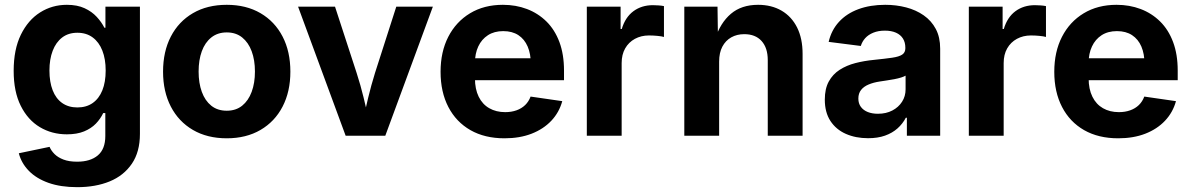

<svg xmlns="http://www.w3.org/2000/svg" viewBox="-20 -567 4975 802"><path d="M302.7 214.8Q233.4 214.8 182.6 196.8Q131.8 178.7 100.6 146.7Q69.3 114.7 58.6 73.2L187 46.4Q193.8 62.5 208 76.7Q222.2 90.8 245.4 99.6Q268.6 108.4 302.2 108.4Q357.4 108.4 388.7 82Q419.9 55.7 419.9 1V-94.7H411.1Q399.9 -70.8 380.4 -50.5Q360.8 -30.3 331.1 -18.1Q301.3 -5.9 259.3 -5.9Q196.8 -5.9 146.5 -35.9Q96.2 -65.9 66.7 -125Q37.1 -184.1 37.1 -271Q37.1 -360.4 67.1 -421.9Q97.2 -483.4 147.5 -515.1Q197.8 -546.9 259.3 -546.9Q302.7 -546.9 333.3 -532.7Q363.8 -518.6 384 -496.6Q404.3 -474.6 416 -451.2H420.4V-539.1H564.5V-7.8Q564.5 67.4 530.8 116.9Q497.1 166.5 438.2 190.7Q379.4 214.8 302.7 214.8ZM303.2 -118.2Q340.8 -118.2 367.2 -136.7Q393.6 -155.3 407.5 -189.7Q421.4 -224.1 421.4 -272.5Q421.4 -320.3 407.5 -355.7Q393.6 -391.1 367.2 -410.6Q340.8 -430.2 303.2 -430.2Q265.6 -430.2 239.5 -410.2Q213.4 -390.1 200 -354.7Q186.5 -319.3 186.5 -272.5Q186.5 -224.6 200 -189.9Q213.4 -155.3 239.7 -136.7Q266.1 -118.2 303.2 -118.2Z M927.2 10.7Q845.7 10.7 785.9 -24.2Q726.1 -59.1 693.6 -121.8Q661.1 -184.6 661.1 -267.6Q661.1 -351.6 693.6 -414.3Q726.1 -477.1 785.9 -512Q845.7 -546.9 927.2 -546.9Q1008.3 -546.9 1068.1 -512Q1127.9 -477.1 1160.4 -414.3Q1192.9 -351.6 1192.9 -267.6Q1192.9 -184.6 1160.4 -121.8Q1127.9 -59.1 1068.1 -24.2Q1008.3 10.7 927.2 10.7ZM927.2 -104.5Q965.3 -104.5 991.5 -125.5Q1017.6 -146.5 1031.2 -183.3Q1044.9 -220.2 1044.9 -268.1Q1044.9 -316.4 1031.2 -353Q1017.6 -389.6 991.5 -410.6Q965.3 -431.6 927.2 -431.6Q889.2 -431.6 862.8 -410.6Q836.4 -389.6 823 -353Q809.6 -316.4 809.6 -268.1Q809.6 -220.2 823 -183.3Q836.4 -146.5 862.5 -125.5Q888.7 -104.5 927.2 -104.5Z M1423.8 0 1225.1 -539.1H1379.4L1469.7 -262.2Q1486.3 -210.9 1499 -158.7Q1511.7 -106.4 1524.4 -50.8H1492.7Q1505.4 -106.4 1517.8 -158.4Q1530.3 -210.4 1546.4 -262.2L1635.3 -539.1H1788.1L1589.4 0Z M2087.4 10.7Q2004.9 10.7 1945.1 -23.4Q1885.3 -57.6 1852.8 -120.1Q1820.3 -182.6 1820.3 -267.1Q1820.3 -350.6 1852.5 -413.3Q1884.8 -476.1 1943.4 -511.5Q2002 -546.9 2080.6 -546.9Q2134.8 -546.9 2181.2 -529.3Q2227.5 -511.7 2262.5 -477.3Q2297.4 -442.9 2316.7 -391.4Q2335.9 -339.8 2335.9 -272.5V-231.9H1878.4V-323.7H2265.1L2197.3 -299.8Q2197.3 -341.8 2184.1 -372.6Q2170.9 -403.3 2145.3 -420.2Q2119.6 -437 2082 -437Q2044.4 -437 2018.1 -419.9Q1991.7 -402.8 1977.8 -373Q1963.9 -343.3 1963.9 -304.7V-240.2Q1963.9 -194.8 1979.5 -163.1Q1995.1 -131.3 2023.7 -115Q2052.2 -98.6 2090.3 -98.6Q2116.2 -98.6 2137.5 -106.2Q2158.7 -113.8 2173.6 -128.2Q2188.5 -142.6 2196.3 -163.6L2328.6 -144.5Q2315.9 -97.7 2283 -62.7Q2250 -27.8 2200.4 -8.5Q2150.9 10.7 2087.4 10.7Z M2431.2 0V-539.1H2572.3V-445.8H2577.1Q2591.8 -495.1 2626 -520.3Q2660.2 -545.4 2707 -545.4Q2718.8 -545.4 2731.4 -544.4Q2744.1 -543.5 2753.4 -541.5V-412.6Q2744.1 -415.5 2725.8 -417.2Q2707.5 -418.9 2690.4 -418.9Q2658.2 -418.9 2632.1 -404.8Q2606 -390.6 2591.3 -364.7Q2576.7 -338.9 2576.7 -303.7V0Z M2983.9 -309.6V0H2838.4V-539.1H2977.1L2979 -403.3H2966.8Q2988.8 -471.7 3033 -509.3Q3077.1 -546.9 3146.5 -546.9Q3202.6 -546.9 3244.6 -522.5Q3286.6 -498 3309.6 -452.1Q3332.5 -406.2 3332.5 -341.8V0H3187V-315.9Q3187 -367.2 3161.1 -395.8Q3135.3 -424.3 3088.9 -424.3Q3058.1 -424.3 3034.4 -410.9Q3010.7 -397.5 2997.3 -372.1Q2983.9 -346.7 2983.9 -309.6Z M3606 10.3Q3554.2 10.3 3513.2 -7.8Q3472.2 -25.9 3448.7 -61.8Q3425.3 -97.7 3425.3 -150.9Q3425.3 -196.3 3441.9 -226.6Q3458.5 -256.8 3487.3 -275.4Q3516.1 -293.9 3553 -303.5Q3589.8 -313 3630.4 -316.9Q3677.7 -321.8 3706.5 -325.9Q3735.4 -330.1 3748.5 -338.9Q3761.7 -347.7 3761.7 -365.2V-367.7Q3761.7 -390.1 3751.7 -406Q3741.7 -421.9 3722.7 -430.4Q3703.6 -439 3676.3 -439Q3648.4 -439 3627.7 -430.4Q3606.9 -421.9 3594 -407.5Q3581.1 -393.1 3575.7 -375L3441.4 -392.1Q3452.6 -440.9 3484.4 -475.6Q3516.1 -510.3 3565.4 -528.6Q3614.7 -546.9 3677.7 -546.9Q3723.6 -546.9 3764.9 -536.1Q3806.2 -525.4 3838.4 -502.9Q3870.6 -480.5 3888.9 -446Q3907.2 -411.6 3907.2 -363.8V0H3768.1V-75.2H3763.7Q3750.5 -49.8 3728.8 -30.5Q3707 -11.2 3676.8 -0.5Q3646.5 10.3 3606 10.3ZM3647 -91.8Q3681.6 -91.8 3707.5 -105.5Q3733.4 -119.1 3748 -142.1Q3762.7 -165 3762.7 -193.8V-251Q3756.3 -247.1 3743.9 -243.2Q3731.4 -239.3 3715.8 -236.3Q3700.2 -233.4 3684.3 -231Q3668.5 -228.5 3655.3 -226.6Q3628.9 -222.7 3608.4 -214.1Q3587.9 -205.6 3576.7 -191.2Q3565.4 -176.8 3565.4 -155.3Q3565.4 -134.8 3575.9 -120.6Q3586.4 -106.4 3604.7 -99.1Q3623 -91.8 3647 -91.8Z M4026.9 0V-539.1H4168V-445.8H4172.9Q4187.5 -495.1 4221.7 -520.3Q4255.9 -545.4 4302.7 -545.4Q4314.5 -545.4 4327.1 -544.4Q4339.8 -543.5 4349.1 -541.5V-412.6Q4339.8 -415.5 4321.5 -417.2Q4303.2 -418.9 4286.1 -418.9Q4253.9 -418.9 4227.8 -404.8Q4201.7 -390.6 4187 -364.7Q4172.4 -338.9 4172.4 -303.7V0Z M4650.9 10.7Q4568.4 10.7 4508.5 -23.4Q4448.7 -57.6 4416.3 -120.1Q4383.8 -182.6 4383.8 -267.1Q4383.8 -350.6 4416 -413.3Q4448.2 -476.1 4506.8 -511.5Q4565.4 -546.9 4644 -546.9Q4698.2 -546.9 4744.6 -529.3Q4791 -511.7 4825.9 -477.3Q4860.8 -442.9 4880.1 -391.4Q4899.4 -339.8 4899.4 -272.5V-231.9H4441.9V-323.7H4828.6L4760.7 -299.8Q4760.7 -341.8 4747.6 -372.6Q4734.4 -403.3 4708.7 -420.2Q4683.1 -437 4645.5 -437Q4607.9 -437 4581.5 -419.9Q4555.2 -402.8 4541.3 -373Q4527.3 -343.3 4527.3 -304.7V-240.2Q4527.3 -194.8 4543 -163.1Q4558.6 -131.3 4587.2 -115Q4615.7 -98.6 4653.8 -98.6Q4679.7 -98.6 4700.9 -106.2Q4722.2 -113.8 4737.1 -128.2Q4752 -142.6 4759.8 -163.6L4892.1 -144.5Q4879.4 -97.7 4846.4 -62.7Q4813.5 -27.8 4763.9 -8.5Q4714.4 10.7 4650.9 10.7Z"/></svg>

Font: Inter 18pt
Style: Bold
Weight: 700
Designer: Rasmus Andersson
Foundry: rsms
Version: Version 4.001;git-66647c0bb